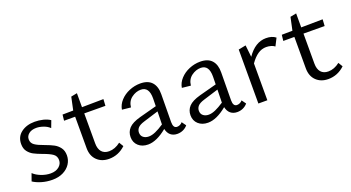

<svg xmlns="http://www.w3.org/2000/svg" viewBox="-42 -935 2502 1367"><g transform="rotate(-20 1209.5 -251.0)"><path d="M37 -31 57 -87Q80 -65 115.5 -51.5Q151 -38 185 -38Q225 -38 249 -58Q273 -78 273 -107Q273 -138 249.5 -154.5Q226 -171 178 -188Q138 -203 115 -215Q92 -227 75 -249Q58 -271 58 -306Q58 -361 99 -392Q140 -423 202 -423Q234 -423 265 -415.5Q296 -408 318 -393L298 -340Q280 -358 251.5 -368Q223 -378 198 -378Q162 -378 141 -361Q120 -344 120 -319Q120 -291 143 -275Q166 -259 212 -243Q253 -228 277.5 -215Q302 -202 319.5 -179Q337 -156 337 -120Q337 -85 318 -55.5Q299 -26 264 -8.5Q229 9 182 9Q139 9 100.5 -2.5Q62 -14 37 -31Z M486 -120V-358H402L407 -403L488 -404L509 -502L555 -511V-405L718 -407L715 -357L555 -358V-131Q555 -89 574.5 -66.5Q594 -44 630 -44Q675 -44 717 -77L737 -44Q683 7 612 7Q556 7 521 -27Q486 -61 486 -120Z M1052 -59Q973 6 908 6Q863 6 835 -19.5Q807 -45 807 -86Q807 -125 832.5 -152.5Q858 -180 920 -197L1051 -232L1052 -290Q1053 -379 990 -379Q953 -379 920 -354.5Q887 -330 882 -284L816 -291Q822 -328 849.5 -358Q877 -388 917.5 -405Q958 -422 1001 -422Q1060 -422 1089 -389.5Q1118 -357 1117 -298L1115 -88Q1115 -42 1144 -42Q1155 -42 1166 -47Q1177 -52 1185 -62L1208 -30Q1194 -13 1173.5 -3.5Q1153 6 1129 6Q1099 6 1079 -10.5Q1059 -27 1052 -59ZM932 -46Q955 -46 983.5 -58.5Q1012 -71 1048 -95V-101L1050 -193L937 -158Q901 -147 887.5 -131.5Q874 -116 874 -96Q874 -72 890.5 -59Q907 -46 932 -46Z M1506 -59Q1427 6 1362 6Q1317 6 1289 -19.5Q1261 -45 1261 -86Q1261 -125 1286.5 -152.5Q1312 -180 1374 -197L1505 -232L1506 -290Q1507 -379 1444 -379Q1407 -379 1374 -354.5Q1341 -330 1336 -284L1270 -291Q1276 -328 1303.5 -358Q1331 -388 1371.5 -405Q1412 -422 1455 -422Q1514 -422 1543 -389.5Q1572 -357 1571 -298L1569 -88Q1569 -42 1598 -42Q1609 -42 1620 -47Q1631 -52 1639 -62L1662 -30Q1648 -13 1627.5 -3.5Q1607 6 1583 6Q1553 6 1533 -10.5Q1513 -27 1506 -59ZM1386 -46Q1409 -46 1437.5 -58.5Q1466 -71 1502 -95V-101L1504 -193L1391 -158Q1355 -147 1341.5 -131.5Q1328 -116 1328 -96Q1328 -72 1344.5 -59Q1361 -46 1386 -46Z M1744 -409 1800 -420 1810 -330Q1871 -419 1953 -419Q1998 -419 2026 -397L1997 -340Q1986 -349 1968.5 -354Q1951 -359 1933 -359Q1899 -359 1869.5 -339Q1840 -319 1812 -279V0H1744Z M2147 -120V-358H2063L2068 -403L2149 -404L2170 -502L2216 -511V-405L2379 -407L2376 -357L2216 -358V-131Q2216 -89 2235.5 -66.5Q2255 -44 2291 -44Q2336 -44 2378 -77L2398 -44Q2344 7 2273 7Q2217 7 2182 -27Q2147 -61 2147 -120Z"/></g></svg>

Font: QiushuiShotai Bright
Style: Regular
Weight: 400
Designer: Christian Thalmann (Catharsis Fonts)
Version: Version 1.250;